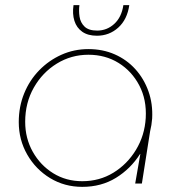

<svg xmlns="http://www.w3.org/2000/svg" viewBox="-20 -714 697 747"><path d="M300 13Q231 13 175 -21Q119 -55 86 -112.5Q53 -170 53 -239Q53 -299 74 -350.5Q95 -402 132.5 -440.5Q170 -479 219 -501Q268 -523 324 -523Q380 -523 426.5 -502.5Q473 -482 506.5 -445Q540 -408 557.5 -359Q575 -310 572 -253Q571 -240 569 -227.5Q567 -215 564 -203L532 0H506L526 -115H525Q488 -57 431 -22Q374 13 300 13ZM300 -9Q367 -9 421 -42Q475 -75 509 -131Q543 -187 547 -255Q551 -326 522 -381.5Q493 -437 441.5 -469Q390 -501 324 -501Q257 -501 201 -466.5Q145 -432 111.5 -373Q78 -314 78 -240Q78 -176 107.5 -123.5Q137 -71 187 -40Q237 -9 300 -9ZM357 -575Q322 -575 300 -590.5Q278 -606 269.5 -633Q261 -660 266 -694H289Q286 -672 289.5 -649Q293 -626 309 -610.5Q325 -595 358 -595Q396 -595 424.5 -621Q453 -647 460 -694H483Q475 -638 440 -606.5Q405 -575 357 -575Z"/></svg>

Font: MuseoModerno Thin
Style: Italic
Weight: 100
Italic angle: -9°
Designer: Pablo Cosgaya, Héctor Gatti, Marcela Romero, and the Authors of The MuseoModerno Project.
Foundry: Omnibus-Type Team
Version: Version 1.003